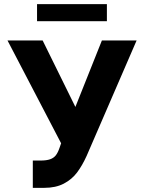

<svg xmlns="http://www.w3.org/2000/svg" viewBox="-20 -904 701 934"><path d="M139.6 -123H176.8Q206.1 -123 223.6 -129.2Q241.2 -135.3 251.5 -148.4Q261.7 -161.6 269.5 -184.6L277.3 -207L16.6 -707H187.5L346.7 -383.8L475.6 -707H644.5L401.4 -145.5Q379.9 -98.1 354.7 -64.7Q329.6 -31.2 290.3 -10.7Q251 9.8 195.3 9.8H139.6ZM500 -800.8H160.2V-883.8H500Z"/></svg>

Font: Pretendard Std ExtraBold
Style: Regular
Weight: 800
Designer: Base glyphs from Inter by Rasmus Andersson; Hangeul glyphs from Noto Sans CJK(Source Han Sans) by Jang Soo-young and Kan
Foundry: Kil Hyung-jin
Version: Version 1.309